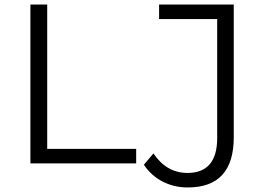

<svg xmlns="http://www.w3.org/2000/svg" viewBox="-20 -720 1159 846"><path d="M114 0V-700H188V-64H580V0ZM807 106Q747 106 696.5 80Q646 54 614 6L656 -44Q714 42 806 42Q937 42 937 -112V-636H681V-700H1010V-115Q1010 106 807 106Z"/></svg>

Font: Montserrat Alternates
Style: Regular
Weight: 400
Designer: Julieta Ulanovsky
Foundry: Julieta Ulanovsky
Version: Version 7.200;PS 007.200;hotconv 1.0.88;makeotf.lib2.5.64775